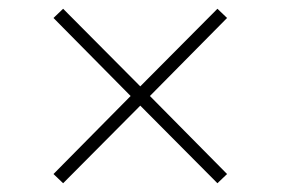

<svg xmlns="http://www.w3.org/2000/svg" viewBox="-20 -524 640 438"><path d="M476 -106 300 -283 124 -106 102 -127 278 -305 102 -483 124 -504 300 -327 476 -504 498 -483 322 -305 498 -127Z"/></svg>

Font: IBM Plex Sans ExtraLight
Style: Regular
Weight: 250
Designer: Mike Abbink, Paul van der Laan, Pieter van Rosmalen
Foundry: Bold Monday
Version: Version 3.201